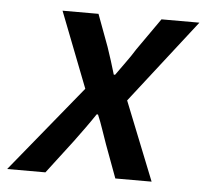

<svg xmlns="http://www.w3.org/2000/svg" viewBox="-84 -535 624 580"><g transform="rotate(5 228.0 -245.5)"><path d="M-42 0 172 -262 83 -491H192L228 -394Q235 -373 241.5 -353Q248 -333 254 -312H258Q272 -332 287 -352.5Q302 -373 315 -394L383 -491H498L301 -238L396 0H286L249 -100Q241 -122 233.5 -144.5Q226 -167 217 -188H213Q199 -167 183.5 -145.5Q168 -124 151 -101L74 0Z"/></g></svg>

Font: Source Sans 3 ExtraLight SemiBold
Style: Italic
Weight: 600
Italic angle: -11°
Version: Version 3.052;hotconv 1.1.0;makeotfexe 2.6.0